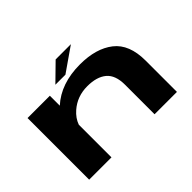

<svg xmlns="http://www.w3.org/2000/svg" viewBox="-138 -1010 1290 1290"><g transform="rotate(-45 507.0 -365.0)"><path d="M77 0V-585.5H289V-491Q399.5 -591.5 581 -591.5Q732.5 -591.5 821.8 -522Q911 -452.5 911 -297V0H698.5V-280.5Q698.5 -372 650 -412.5Q601.5 -453 512 -453Q416 -453 347 -393Q305.5 -357 289 -310.5V0ZM367.5 -611.5 489 -730.5H634L463 -611.5Z"/></g></svg>

Font: Anybody UltraExpanded Regular
Style: Bold
Weight: 700
Width: 9
Designer: Tyler Finck
Foundry: Etcetera Type Company
Version: Version 1.010; ttfautohint (v1.8.3) -l 8 -r 50 -G 200 -x 14 